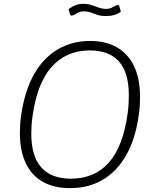

<svg xmlns="http://www.w3.org/2000/svg" viewBox="-20 -964 799 994"><path d="M343 10Q260 10 202 -22.5Q144 -55 113.5 -119Q83 -183 83 -275Q83 -298 84.5 -321.5Q86 -345 90 -370Q108 -494 156 -579Q204 -664 278.5 -708Q353 -752 446 -752Q528 -752 586 -718.5Q644 -685 674.5 -620.5Q705 -556 705 -461Q705 -439 703.5 -415.5Q702 -392 698 -366Q681 -244 633 -160Q585 -76 511.5 -33Q438 10 343 10ZM347 -39Q469 -39 542.5 -121Q616 -203 640 -371Q644 -399 645.5 -423.5Q647 -448 647 -470Q647 -588 596 -645.5Q545 -703 445 -703Q325 -703 249 -619.5Q173 -536 149 -366Q145 -341 143.5 -317Q142 -293 142 -272Q142 -155 194 -97Q246 -39 347 -39ZM600 -899Q588 -892 571 -886.5Q554 -881 528 -881Q502 -881 484.5 -887Q467 -893 451 -899Q435 -905 415 -905Q392 -905 379.5 -896Q367 -887 355 -884Q349 -882 347 -883.5Q345 -885 343 -890L337 -909Q336 -913 335.5 -915.5Q335 -918 338 -919Q355 -931 371.5 -937.5Q388 -944 411 -944Q435 -944 453.5 -938Q472 -932 490.5 -925Q509 -918 530 -918Q542 -918 550.5 -921Q559 -924 567 -928.5Q575 -933 584 -937Q591 -939 594 -937.5Q597 -936 598 -930L604 -910Q605 -906 605 -903.5Q605 -901 600 -899Z"/></svg>

Font: Libre Franklin ExtraLight
Style: Italic
Weight: 250
Italic angle: -8°
Designer: Pablo Impallari, Rodrigo Fuenzalida, Nhung Nguyen
Foundry: Impallari Type
Version: Version 3.000